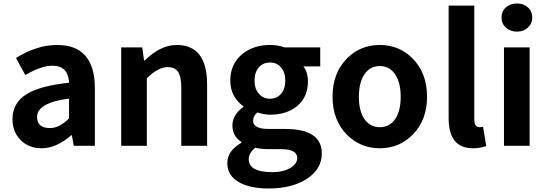

<svg xmlns="http://www.w3.org/2000/svg" viewBox="-20 -830 3114 1093"><path d="M97 -33Q51 -80 51 -152Q51 -242 128 -292Q204 -341 373 -359Q369 -456 278 -456Q216 -456 124 -403L71 -500Q190 -574 305 -574Q520 -574 520 -327V0H400L389 -60H386Q300 14 217 14Q143 14 97 -33ZM373 -156V-269Q191 -245 191 -164Q191 -101 265 -101Q318 -101 373 -156Z M670 -560H790L800 -486H804Q894 -574 986 -574Q1159 -574 1159 -349V0H1012V-331Q1012 -395 993 -422Q975 -448 933 -448Q881 -448 816 -385V0H670Z M1342 208Q1274 170 1274 99Q1274 28 1354 -17V-22Q1303 -55 1303 -116Q1303 -176 1365 -221V-225Q1291 -280 1291 -371Q1291 -466 1359 -522Q1423 -574 1517 -574Q1561 -574 1601 -560H1803V-452H1707Q1733 -419 1733 -367Q1733 -276 1670 -225Q1611 -177 1517 -177Q1484 -177 1445 -190Q1421 -171 1421 -142Q1421 -96 1509 -96H1604Q1812 -96 1812 44Q1812 130 1730 186Q1646 243 1508 243Q1404 243 1342 208ZM1579 -295Q1604 -323 1604 -371Q1604 -419 1579 -447Q1556 -474 1517 -474Q1478 -474 1454 -447Q1429 -419 1429 -371Q1429 -323 1455 -295Q1479 -268 1517 -268Q1555 -268 1579 -295ZM1633 126Q1672 103 1672 69Q1672 19 1579 19H1511Q1465 19 1433 11Q1396 41 1396 76Q1396 150 1530 150Q1592 150 1633 126Z M1955 -63Q1873 -146 1873 -279Q1873 -414 1955 -497Q2031 -574 2142 -574Q2253 -574 2329 -497Q2411 -414 2411 -279Q2411 -146 2329 -63Q2252 14 2142 14Q2032 14 1955 -63ZM2230 -153Q2261 -199 2261 -279Q2261 -360 2230 -406Q2198 -454 2142 -454Q2086 -454 2054 -406Q2023 -360 2023 -279Q2023 -199 2054 -153Q2086 -106 2142 -106Q2198 -106 2230 -153Z M2534 -157V-798H2680V-150Q2680 -106 2710 -106Q2720 -106 2730 -108L2748 1Q2716 14 2672 14Q2534 14 2534 -157Z M2849 -560H2995V0H2849ZM2860 -673Q2835 -695 2835 -730Q2835 -766 2860 -788Q2884 -810 2923 -810Q2961 -810 2985 -788Q3010 -766 3010 -730Q3010 -696 2985 -673Q2961 -650 2923 -650Q2885 -650 2860 -673Z"/></svg>

Font: `nÑOS-|
Style: Bold
Weight: 700
Designer: Ryoko NISHIZUKA ¬âXZm¬º[P (kana & ideographs); Paul D. Hunt (Latin, Greek & Cyrillic); Wenlong ZHANG _ e¬á¬ü¬ô (bopomof
Foundry: Adobe Systems Incorporated
Version: Version 1.00 June 24, 2014, initial release